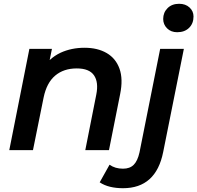

<svg xmlns="http://www.w3.org/2000/svg" viewBox="-20 -792 1041 1013"><path d="M426 -540Q495 -540 543 -512Q591 -484 610.5 -429.5Q630 -375 614 -296L555 0H430L488 -293Q501 -358 476 -394.5Q451 -431 385 -431Q316 -431 271 -393Q226 -355 210 -277L154 0H29L135 -534H254L242 -475Q268 -499 300 -514Q357 -540 426 -540ZM629 201Q592 201 561 193.5Q530 186 506 170L558 77Q587 98 629 98Q665 98 685.5 77.5Q706 57 716 12L825 -534H950L841 10Q803 201 629 201ZM915 -622Q882 -622 861.5 -642.5Q841 -663 841 -692Q841 -726 864 -749Q887 -772 925 -772Q959 -772 980 -752.5Q1001 -733 1001 -705Q1001 -668 977.5 -645Q954 -622 915 -622Z"/></svg>

Font: Montserrat Thin SemiBold
Style: Italic
Weight: 600
Italic angle: -11.3°
Version: Version 9.000